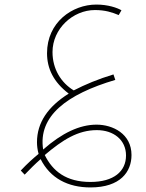

<svg xmlns="http://www.w3.org/2000/svg" viewBox="-20 -509 641 841"><path d="M485 -159 477 -183C411 -163 353 -139 303 -113C247 -147 210 -207 210 -281C210 -383 299 -465 396 -465C441 -465 471 -455 500 -443L512 -464C493 -475 453 -489 402 -489C296 -489 186 -411 186 -276C186 -208 215 -149 281 -99C190 -42 142 28 142 114C142 129 144 147 149 165C126 184 99 208 71 238L88 256C111 232 133 210 158 188C200 272 278 312 376 312C508 312 556 243 556 170C556 77 474 37 403 37C328 37 251 74 169 146C146 0 272 -96 485 -159ZM404 61C478 61 532 104 532 172C532 241 479 288 376 288C270 288 211 241 176 170C254 104 321 61 404 61Z"/></svg>

Font: Noto Kufi Arabic Thin
Style: Regular
Weight: 100
Designer: Monotype Design Team, David Williams, Khaled Hosny
Foundry: Google LLC
Version: Version 2.109